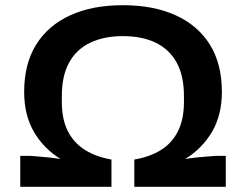

<svg xmlns="http://www.w3.org/2000/svg" viewBox="-20 -719 948 739"><path d="M58 0V-119H98Q112 -118 129 -116.5Q146 -115 167 -113Q188 -111 213 -107Q147 -148 110 -212.5Q73 -277 73 -365Q73 -473 119 -547Q165 -621 250 -660Q335 -699 453 -699Q571 -699 656.5 -660Q742 -621 788 -547Q834 -473 834 -365Q834 -277 796.5 -212.5Q759 -148 693 -107Q717 -111 738 -113Q759 -115 777 -116.5Q795 -118 809 -119H849V0H497V-105Q557 -115 600 -142Q643 -169 665.5 -215Q688 -261 688 -326V-349Q688 -428 659.5 -479Q631 -530 578.5 -555Q526 -580 453 -580Q381 -580 328 -555Q275 -530 246.5 -479Q218 -428 218 -349V-326Q218 -260 241 -214.5Q264 -169 307 -142Q350 -115 409 -105V0Z"/></svg>

Font: Archivo SemiExpanded SemiBold
Style: Regular
Weight: 600
Width: 6
Designer: Hector Gatti
Foundry: Omnibus-Type
Version: Version 2.001